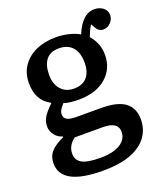

<svg xmlns="http://www.w3.org/2000/svg" viewBox="-149 -692 873 1021"><g transform="rotate(-20 287.5 -181.5)"><path d="M257 230Q22 230 22 104Q22 63 47 36.5Q72 10 118 -10V-14Q90 -22 73.5 -44.5Q57 -67 57 -92Q57 -119 70 -142Q83 -165 120 -201V-204Q45 -243 45 -341Q45 -398 73 -438.5Q101 -479 150 -501Q199 -523 263 -523Q296 -523 331.5 -515Q367 -507 395 -491Q414 -539 442 -566Q470 -593 506 -593Q534 -593 554.5 -577.5Q575 -562 575 -535Q575 -512 557.5 -493.5Q540 -475 516 -475Q489 -475 474 -503L463 -523Q454 -510 447 -495Q440 -480 433 -462Q453 -439 465 -410.5Q477 -382 477 -346Q477 -267 419.5 -218Q362 -169 264 -169Q240 -169 217 -172Q194 -175 181 -180Q165 -162 158.5 -150.5Q152 -139 152 -126Q152 -105 169 -96Q186 -87 222 -87H361Q452 -87 495.5 -55Q539 -23 539 42Q539 96 509 138.5Q479 181 417 205.5Q355 230 257 230ZM262 -233Q310 -233 335.5 -262Q361 -291 361 -344Q361 -401 334 -431.5Q307 -462 257 -462Q209 -462 185 -432Q161 -402 161 -347Q161 -295 188 -264Q215 -233 262 -233ZM268 161Q340 161 380 136Q420 111 420 69Q420 12 335 12H175Q133 44 133 89Q133 127 164.5 144Q196 161 268 161Z"/></g></svg>

Font: Literata 12pt Medium
Style: Regular
Weight: 500
Designer: Latin by Veronika Burian and Jose Scaglione. Greek by Irene Vlachou. Cyrillic by Vera Evstafieva.
Foundry: TypeTogether
Version: Version 3.002